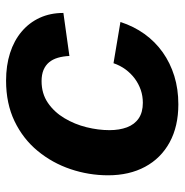

<svg xmlns="http://www.w3.org/2000/svg" viewBox="-8 -580 599 623"><g transform="rotate(-90 291.5 -268.5)"><path d="M264.6 10.7Q192.9 10.7 141.1 -17.6Q89.4 -45.9 61.8 -97.2Q34.2 -148.4 34.2 -217.3Q34.2 -279.8 54.2 -339.1Q74.2 -398.4 113.3 -445.8Q152.3 -493.2 209.7 -520.8Q267.1 -548.3 341.3 -548.3Q390.6 -548.3 430.9 -535.4Q471.2 -522.5 500.2 -498Q529.3 -473.6 545.2 -439.2Q561 -404.8 561 -362.3L421.4 -342.8Q420.4 -363.8 415.5 -380.4Q410.6 -397 400.9 -408.7Q391.1 -420.4 376 -426.8Q360.8 -433.1 339.8 -433.1Q299.3 -433.1 269.3 -412.6Q239.3 -392.1 219.5 -358.9Q199.7 -325.7 190.2 -287.4Q180.7 -249 180.7 -212.9Q180.7 -180.7 189.9 -156Q199.2 -131.3 219 -117.9Q238.8 -104.5 269.5 -104.5Q291.5 -104.5 311.3 -111.3Q331.1 -118.2 347.9 -130.6Q364.7 -143.1 377.7 -160.6Q390.6 -178.2 397.9 -199.7L531.7 -177.2Q517.6 -133.8 492.7 -99.1Q467.8 -64.5 433.3 -40Q398.9 -15.6 356.4 -2.4Q314 10.7 264.6 10.7Z"/></g></svg>

Font: Inter 17pt
Style: Bold Italic
Weight: 700
Italic angle: -9.3988°
Version: Version 4.001;git-66647c0bb